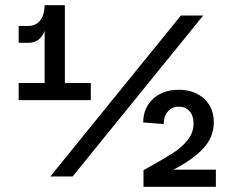

<svg xmlns="http://www.w3.org/2000/svg" viewBox="-20 -720 891 740"><path d="M558 -78Q617 -111 650 -132.5Q683 -154 704.5 -182Q726 -210 726 -244Q726 -274 710.5 -291.5Q695 -309 669 -309Q643 -309 627 -290.5Q611 -272 611 -242L532 -248Q532 -304 570 -339Q608 -374 669 -374Q729 -374 766.5 -339.5Q804 -305 804 -249Q804 -191 762.5 -147Q721 -103 648 -66H812V0H533V-64ZM152 -400V-601Q135 -555 89 -555H52V-620H89Q120 -620 136 -643Q152 -666 152 -700H230V-400H330V-334H52V-400ZM763 -660 260 -40H174L677 -660Z"/></svg>

Font: MedMera Sans Semibold
Style: Regular
Weight: 600
Designer: Kasper Nordkvist
Foundry: UNCUT.wtf
Version: Version 1.300